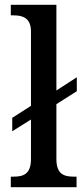

<svg xmlns="http://www.w3.org/2000/svg" viewBox="-20 -780 349 800"><path d="M25 0H299V-44H287C246 -44 215 -55 215 -117V-346L300 -400V-458L215 -403V-760H25V-716H37C72 -716 109 -707 109 -649V-339L31 -289V-233L109 -282V-117C109 -55 78 -44 37 -44H25Z"/></svg>

Font: Noto Serif Lao SemiCondensed Medium
Style: Regular
Weight: 500
Width: 4
Designer: Monotype Design Team
Foundry: Monotype Imaging Inc.
Version: Version 2.003